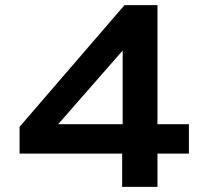

<svg xmlns="http://www.w3.org/2000/svg" viewBox="-20 -725 788 745"><path d="M454 0V-129H56V-233L463 -705H591V-243H713V-129H591V0ZM456 -243V-561H484L168 -200L162 -243Z"/></svg>

Font: Nunito Sans 10pt Expanded
Style: Bold
Weight: 700
Width: 7
Designer: Vernon Adams
Foundry: Vernon Adams
Version: Version 3.101;gftools[0.9.27]